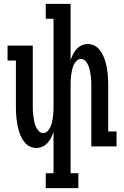

<svg xmlns="http://www.w3.org/2000/svg" viewBox="-20 -755 640 990"><path d="M216 215V138H256V-75Q251 -60 243.5 -45Q236 -30 225 -18Q214 -6 199 1Q184 8 167 8Q151 8 135.5 1Q120 -6 109 -19Q98 -32 90.5 -47Q83 -62 78 -78Q73 -94 70 -110.5Q67 -127 65 -143.5Q63 -160 62.5 -176.5Q62 -193 62 -210V-443H19V-520H149V-210Q149 -196 149.5 -182.5Q150 -169 152 -155.5Q154 -142 156.5 -128.5Q159 -115 164.5 -102.5Q170 -90 179.5 -79.5Q189 -69 203 -69Q216 -69 226 -79.5Q236 -90 241 -102.5Q246 -115 249 -128.5Q252 -142 253.5 -155.5Q255 -169 255.5 -182.5Q256 -196 256 -210V-658H216V-735H344V-445Q349 -460 356.5 -475Q364 -490 375 -502Q386 -514 401 -521Q416 -528 433 -528Q449 -528 464.5 -521Q480 -514 491 -501Q502 -488 509.5 -473Q517 -458 522 -442Q527 -426 530 -409.5Q533 -393 535 -376.5Q537 -360 537.5 -343.5Q538 -327 538 -310V-77H581V0H451V-310Q451 -324 450.5 -337.5Q450 -351 448 -364.5Q446 -378 443.5 -391.5Q441 -405 435.5 -417.5Q430 -430 420.5 -440.5Q411 -451 397 -451Q384 -451 374 -440.5Q364 -430 359 -417.5Q354 -405 351 -391.5Q348 -378 346.5 -364.5Q345 -351 344.5 -337.5Q344 -324 344 -310V138H384V215Z"/></svg>

Font: Iosevka HT Medium Extended
Style: Regular
Weight: 500
Width: 7
Monospace: yes
Designer: Belleve Invis
Foundry: Belleve Invis
Version: Version 32.3.0; ttfautohint (v1.8.4)